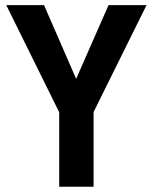

<svg xmlns="http://www.w3.org/2000/svg" viewBox="-20 -710 580 730"><path d="M335.9 -284.2V0H205.1V-283.2L3.9 -690.4H147.5L269.5 -410.2L392.6 -690.4H537.1Z"/></svg>

Font: DINish
Style: Bold
Weight: 700
Designer: Bert Driehuis
Foundry: Playbeing
Version: Version 3.008; git-95204e4c-release